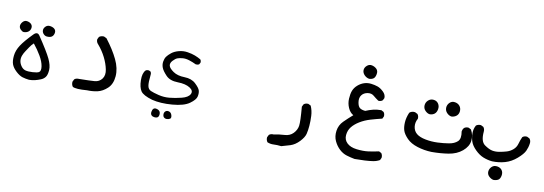

<svg xmlns="http://www.w3.org/2000/svg" viewBox="-55 -759 4111 1452"><g transform="rotate(10 2000.0 -33.0)"><path d="M170.9 165Q143.6 162.1 119.6 154.8Q95.7 147.5 68.4 122.1Q41 96.7 31.7 70.8Q22.5 44.9 26.9 4.4Q31.2 -36.1 57.6 -76.7Q84 -117.2 144.5 -178.7Q170.9 -205.1 189.5 -178.7Q263.7 -68.4 287.1 -19Q310.5 30.3 308.1 66.4Q305.7 102.5 293.5 119.6Q281.2 136.7 259.8 145.5Q238.3 154.3 216.3 159.7Q194.3 165 170.9 165ZM236.3 93.8Q252 83 246.6 47.9Q241.2 12.7 216.8 -29.3Q192.4 -71.3 159.2 -112.3Q140.6 -94.7 129.4 -77.1Q118.2 -59.6 106.4 -42.5Q94.7 -25.4 87.4 -6.3Q80.1 12.7 82 33.2Q84 53.7 98.1 74.2Q112.3 94.7 132.8 100.1Q153.3 105.5 188 103.5Q222.7 101.6 236.3 93.8ZM247.1 -180.7Q232.4 -181.6 220.7 -194.3Q209 -207 209.5 -223.1Q210 -239.3 224.6 -252.9Q239.3 -266.6 261.7 -262.2Q284.2 -257.8 294.9 -245.6Q305.7 -233.4 301.3 -214.4Q296.9 -195.3 283.7 -187Q270.5 -178.7 247.1 -180.7ZM68.4 -183.6Q56.6 -184.6 43.9 -197.8Q31.2 -210.9 32.7 -227.1Q34.2 -243.2 48.3 -257.8Q62.5 -272.5 82.5 -268.6Q102.5 -264.6 113.3 -252.4Q124 -240.2 121.1 -222.7Q118.2 -205.1 104 -194.3Q89.8 -183.6 68.4 -183.6Z M616.2 167Q532.2 173.8 506.8 160.2Q495.1 144.5 497.1 122.1L506.8 102.5Q520.5 90.8 542 92.8Q626 91.8 661.6 88.9Q697.3 85.9 717.8 58.6Q738.3 31.2 729.5 -12.7Q720.7 -56.6 697.8 -102.5Q674.8 -148.4 639.6 -189.5Q624 -205.1 626 -226.6L635.7 -246.1Q651.4 -257.8 672.9 -255.9L693.4 -246.1Q752 -169.9 784.2 -102.5Q816.4 -35.2 811.5 25.4Q806.6 85.9 771.5 118.7Q736.3 151.4 697.8 160.2Q659.2 168.9 616.2 167Z M1155.3 279.3Q1140.6 278.3 1131.3 269.5Q1122.1 260.7 1124.5 243.2Q1127 225.6 1136.2 217.3Q1145.5 209 1164.6 215.3Q1183.6 221.7 1187.5 236.8Q1191.4 252 1185.1 266.6Q1178.7 281.2 1155.3 279.3ZM1246.1 276.4Q1234.4 276.4 1226.1 268.6Q1217.8 260.7 1217.8 245.1Q1217.8 229.5 1229 220.7Q1240.2 211.9 1256.3 217.3Q1272.5 222.7 1277.8 242.7Q1283.2 262.7 1272.9 269.5Q1262.7 276.4 1246.1 276.4ZM1114.3 152.3Q1043.9 131.8 1024.9 104Q1005.9 76.2 1004.9 21Q1003.9 -34.2 1027.3 -57.6Q1038.1 -64.5 1051.8 -62.5L1065.4 -55.7Q1072.3 -44.9 1070.3 -31.2Q1063.5 29.3 1068.4 54.2Q1073.2 79.1 1093.8 88.4Q1114.3 97.7 1155.8 107.9Q1197.3 118.2 1239.7 114.3Q1282.2 110.4 1331.5 98.1Q1380.9 85.9 1395 59.1Q1409.2 32.2 1376 10.7Q1342.8 -10.7 1282.2 -11.7Q1221.7 -12.7 1190.9 -44.9Q1160.2 -77.1 1151.4 -100.6Q1142.6 -124 1146.5 -147.5Q1150.4 -170.9 1161.1 -186Q1171.9 -201.2 1193.8 -218.8Q1215.8 -236.3 1249.5 -245.1Q1283.2 -253.9 1316.4 -248.5Q1349.6 -243.2 1374 -233.9Q1398.4 -224.6 1419.9 -211.9Q1427.7 -202.1 1425.8 -187.5L1418 -173.8Q1407.2 -167 1392.6 -168.9Q1366.2 -181.6 1338.9 -190.4Q1311.5 -199.2 1287.6 -197.3Q1263.7 -195.3 1248 -189.5Q1232.4 -183.6 1214.4 -164.1Q1196.3 -144.5 1200.7 -125Q1205.1 -105.5 1238.3 -82.5Q1271.5 -59.6 1325.7 -58.6Q1379.9 -57.6 1412.1 -27.3Q1444.3 2.9 1449.7 22.9Q1455.1 43 1449.2 68.4Q1443.4 93.8 1401.4 124Q1359.4 154.3 1270 161.6Q1180.7 168.9 1114.3 152.3Z M2136.7 328.1Q2102.5 324.2 2077.6 325.7Q2052.7 327.1 2029.3 317.4Q2017.6 301.8 2019.5 280.3L2029.3 260.7Q2043 249 2064.5 251Q2106.4 242.2 2147 240.2Q2187.5 238.3 2212.9 211.9Q2238.3 185.5 2243.2 152.8Q2248 120.1 2238.3 6.8L2248 -12.7Q2261.7 -24.4 2283.2 -22.5L2302.7 -12.7Q2318.4 22.5 2320.3 63.5Q2322.3 104.5 2319.3 140.1Q2316.4 175.8 2309.6 203.1Q2302.7 230.5 2271.5 263.7Q2240.2 296.9 2203.6 308.6Q2167 320.3 2136.7 328.1Z M2699.2 327.1Q2668 321.3 2637.2 312Q2606.4 302.7 2580.6 278.8Q2554.7 254.9 2538.1 219.7Q2521.5 184.6 2527.8 140.6Q2534.2 96.7 2565.4 65.4Q2596.7 34.2 2632.8 2.9Q2606.4 -11.7 2591.8 -44.9Q2577.1 -78.1 2579.1 -115.2Q2581.1 -152.3 2590.8 -177.2Q2600.6 -202.1 2623 -221.7Q2645.5 -241.2 2671.4 -249.5Q2697.3 -257.8 2725.1 -254.4Q2752.9 -251 2775.4 -243.2Q2797.9 -235.4 2820.8 -213.4Q2843.8 -191.4 2841.8 -165L2833 -147.5Q2820.3 -135.7 2799.8 -137.7Q2778.3 -152.3 2758.8 -168.9Q2739.3 -185.5 2710 -180.7Q2680.7 -175.8 2665 -154.8Q2649.4 -133.8 2654.3 -101.1Q2659.2 -68.4 2674.3 -57.6Q2689.5 -46.9 2715.8 -44.9Q2743.2 -56.6 2772.5 -64Q2801.8 -71.3 2835 -71.3L2853.5 -61.5Q2864.3 -48.8 2862.3 -28.3L2853.5 -9.8Q2808.6 1 2765.6 13.7Q2722.7 26.4 2686.5 48.3Q2650.4 70.3 2629.4 96.7Q2608.4 123 2605 159.7Q2601.6 196.3 2627.4 221.2Q2653.3 246.1 2702.6 252Q2752 257.8 2790.5 252.9Q2829.1 248 2872.1 238.3L2890.6 248Q2901.4 262.7 2899.4 283.2L2890.6 301.8Q2868.2 314.5 2841.3 318.8Q2814.5 323.2 2776.4 325.2Q2738.3 327.1 2699.2 327.1ZM2702.1 -289.1Q2680.7 -293 2665 -309.6Q2649.4 -326.2 2649.9 -346.2Q2650.4 -366.2 2668 -381.8Q2685.5 -397.5 2707 -392.6Q2728.5 -387.7 2743.2 -373Q2757.8 -358.4 2752.9 -332.5Q2748 -306.6 2734.4 -297.9Q2720.7 -289.1 2702.1 -289.1Z M3262.7 173.8Q3206.1 171.9 3153.3 155.3Q3100.6 138.7 3071.3 108.4Q3042 78.1 3033.2 52.2Q3024.4 26.4 3026.4 -10.7Q3028.3 -47.9 3045.9 -88.9Q3063.5 -104.5 3088.9 -100.6L3108.4 -90.8Q3120.1 -77.1 3118.2 -55.7Q3100.6 -24.4 3105 8.3Q3109.4 41 3133.3 60.5Q3157.2 80.1 3203.1 88.9Q3249 97.7 3295.4 95.7Q3341.8 93.8 3382.8 86.9Q3423.8 80.1 3447.3 58.1Q3470.7 36.1 3460.9 -18.6Q3462.9 -34.2 3472.7 -45.9Q3486.3 -57.6 3507.8 -55.7L3527.3 -45.9Q3550.8 -4.9 3544.9 39.6Q3539.1 84 3497.1 119.1Q3455.1 154.3 3392.6 164.1Q3330.1 173.8 3262.7 173.8ZM3200.2 -104.5Q3182.6 -106.4 3166 -123Q3149.4 -139.6 3150.4 -163.1Q3151.4 -186.5 3168.9 -203.1Q3186.5 -219.7 3210.9 -217.3Q3235.4 -214.8 3248 -195.8Q3260.7 -176.8 3256.3 -152.3Q3252 -127.9 3236.8 -116.2Q3221.7 -104.5 3200.2 -104.5ZM3363.3 -116.2Q3343.8 -120.1 3328.6 -136.7Q3313.5 -153.3 3314.5 -175.8Q3315.4 -198.2 3332.5 -214.8Q3349.6 -231.4 3374 -227.1Q3398.4 -222.7 3411.1 -205.6Q3423.8 -188.5 3421.4 -165Q3418.9 -141.6 3401.9 -128.9Q3384.8 -116.2 3363.3 -116.2Z M3760.7 300.8Q3741.2 296.9 3725.6 281.2Q3710 265.6 3711.9 244.1Q3713.9 222.7 3730.5 207Q3747.1 191.4 3772 195.3Q3796.9 199.2 3809.1 216.8Q3821.3 234.4 3816.4 259.3Q3811.5 284.2 3796.9 292.5Q3782.2 300.8 3760.7 300.8ZM3725.6 164.1Q3690.4 160.2 3658.2 147.5Q3626 134.8 3594.7 104Q3563.5 73.2 3553.7 43Q3543.9 12.7 3543.9 -20.5Q3543.9 -53.7 3559.6 -81.1Q3575.2 -92.8 3596.7 -90.8L3616.2 -81.1Q3627.9 -67.4 3626 -45.9Q3619.1 30.3 3653.8 54.7Q3688.5 79.1 3713.9 84Q3739.3 88.9 3768.1 84Q3796.9 79.1 3823.2 71.3Q3849.6 63.5 3871.1 44.9Q3892.6 26.4 3900.4 -2Q3908.2 -30.3 3919.9 -55.7Q3933.6 -67.4 3955.1 -65.4L3974.6 -55.7Q3988.3 -40 3984.4 -16.6Q3980.5 12.7 3967.8 40Q3955.1 67.4 3914.1 103Q3873 138.7 3825.7 152.3Q3778.3 166 3725.6 164.1Z"/></g></svg>

Font: JasonHandwriting1
Style: Regular
Weight: 400
Version: Version 1.48.20